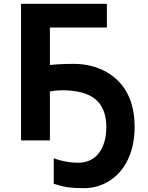

<svg xmlns="http://www.w3.org/2000/svg" viewBox="-20 -734 773 1004"><path d="M536 -69C536 35 488 117 389 117C346 117 303 109 261 94V227C313 244 348 250 419 250C469 250 514 236 555 210C634 159 684 60 684 -69C684 -136 672 -194 647 -243C601 -335 499 -400 366 -400C317 -400 276 -398 241 -394V-590H539V-714H90V0H241V-256C265 -260 286 -262 303 -262C451 -262 536 -209 536 -69Z"/></svg>

Font: Passageway
Style: Regular
Weight: 700
Foundry: Ascender Corporation
Version: Version 1.11